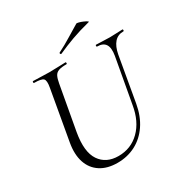

<svg xmlns="http://www.w3.org/2000/svg" viewBox="-181 -927 1039 1083"><g transform="rotate(-30 338.5 -385.5)"><path d="M563 -517.8Q571.2 -566 556.2 -589.5Q541.2 -613 502.4 -613Q498.6 -613 498.8 -619Q499 -625 502.4 -625Q523 -625 544.5 -623.5Q566 -622 591.6 -622Q614.2 -622 635.7 -623.5Q657.2 -625 673.6 -625Q677.6 -625 677.4 -619Q677.2 -613 673.6 -613Q636.8 -613 614.5 -587.6Q592.2 -562.2 583.2 -514L532.6 -224.8Q519.2 -148.8 483.1 -95.6Q447 -42.4 393.8 -14.6Q340.6 13.2 275.4 13.2Q209.2 13.2 164.9 -15.6Q120.6 -44.4 103.2 -96.9Q85.8 -149.4 98.4 -221L155.6 -545.4Q163.6 -588.6 151.6 -600.8Q139.6 -613 91.8 -613Q88.6 -613 88.8 -619Q89 -625 91.6 -625Q114 -625 141 -623.5Q168 -622 196.6 -622Q229.2 -622 256.3 -623.5Q283.4 -625 303 -625Q306.6 -625 306.6 -619Q306.6 -613 303 -613Q270.2 -613 252.3 -606.8Q234.4 -600.6 226.1 -584.6Q217.8 -568.6 212.8 -539.6L161 -252.2Q140.4 -133.6 179.8 -75.5Q219.2 -17.4 299.4 -17.4Q381.2 -17.4 437.8 -73.5Q494.4 -129.6 510.6 -226.8ZM307.2 -678Q303.2 -677 301.2 -682.5Q299.2 -688 302.2 -689Q349.4 -712.6 387.8 -736.7Q426.2 -760.8 465 -783.4Q468.2 -785.6 480.9 -782.3Q493.6 -779 507.1 -773.1Q520.6 -767.2 527.9 -762.2Q535.2 -757.2 529.2 -756Q462.2 -739 410.2 -720Q358.2 -701 307.2 -678Z"/></g></svg>

Font: Cormorant Garamond Light
Style: Italic
Weight: 300
Italic angle: -10°
Designer: Christian Thalmann (Catharsis Fonts)
Foundry: Catharsis Fonts
Version: Version 4.001